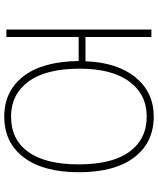

<svg xmlns="http://www.w3.org/2000/svg" viewBox="60 -793 743 903"><g transform="rotate(90 431.5 -341.5)"><path d="M528 -693Q650 -693 720 -601.5Q790 -510 790 -340Q790 -174 720.5 -82Q651 10 528 10Q409 10 339 -80Q269 -170 267 -340H154V0H119V-682H154V-372H268Q274 -522 344 -607.5Q414 -693 528 -693ZM528 -22Q636 -22 694.5 -103Q753 -184 753 -340Q753 -498 693.5 -579Q634 -660 528 -660Q424 -660 363.5 -578Q303 -496 303 -345Q303 -186 363.5 -104Q424 -22 528 -22Z"/></g></svg>

Font: Fira Sans UltraLight
Style: Regular
Weight: 200
Designer: Carrois Corporate & Edenspiekermann AG
Foundry: Carrois Corporate GbR & Edenspiekermann AG
Version: Version 4.106;PS 004.106;hotconv 1.0.70;makeotf.lib2.5.58329